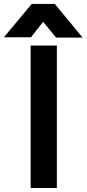

<svg xmlns="http://www.w3.org/2000/svg" viewBox="-83 -938 433 958"><path d="M329.1 -750.5 190.4 -918.5H75.2L-63.5 -752H71.8L132.3 -829.1L196.8 -750.5ZM69.8 0H200.7V-710.9H69.8Z"/></svg>

Font: Tuffy
Style: Bold
Weight: 700
Designer: Thatcher Ulrich, Karoly Barta, Michael Everson
Version: Version 001.270